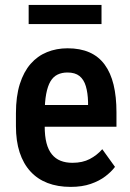

<svg xmlns="http://www.w3.org/2000/svg" viewBox="-20 -729 514 759"><path d="M259.3 9.8Q208 9.8 168 -5.6Q127.9 -21 100.1 -51.5Q72.3 -82 57.6 -126.7Q43 -171.4 43 -230.5V-281.2Q43 -348.1 58.3 -396.7Q73.7 -445.3 101.1 -476.6Q128.4 -507.8 165.8 -522.9Q203.1 -538.1 247.1 -538.1Q296.9 -538.1 333.5 -522Q370.1 -505.9 393.8 -473.6Q417.5 -441.4 429 -394Q440.4 -346.7 440.4 -285.2V-228H97.7V-314H328.1V-326.2Q327.1 -362.3 319.3 -388.4Q311.5 -414.6 294.2 -428.5Q276.9 -442.4 246.6 -442.4Q224.6 -442.4 207.5 -434.1Q190.4 -425.8 179.4 -407.2Q168.5 -388.7 162.6 -357.7Q156.7 -326.7 156.7 -281.2V-230.5Q156.7 -190.9 163.8 -163.6Q170.9 -136.2 185.1 -118.9Q199.2 -101.6 219.5 -93.5Q239.7 -85.4 266.6 -85.4Q306.2 -85.4 334.7 -100.3Q363.3 -115.2 384.3 -139.2L434.6 -69.3Q420.4 -50.3 396.5 -32Q372.6 -13.7 338.6 -2Q304.7 9.8 259.3 9.8ZM381.3 -709.5V-633.8H93.3V-709.5Z"/></svg>

Font: Roboto Condensed Medium
Style: Regular
Weight: 500
Designer: Christian Robertson
Foundry: Google
Version: Version 3.0